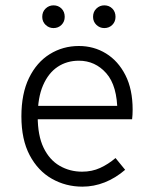

<svg xmlns="http://www.w3.org/2000/svg" viewBox="-20 -690 576 718"><path d="M60 -255Q60 -340 88.5 -398.5Q117 -457 166 -487.5Q215 -518 275 -518Q331 -518 376.5 -490Q422 -462 449 -409Q476 -356 476 -280Q476 -270 475.5 -261Q475 -252 474 -244H104V-294H432L419 -270Q419 -369 377.5 -416Q336 -463 275 -463Q230 -463 195.5 -440Q161 -417 141 -371Q121 -325 121 -255Q121 -183 143 -137.5Q165 -92 203 -70Q241 -48 287 -48Q324 -48 354.5 -62Q385 -76 412 -99L448 -55Q412 -24 371.5 -8Q331 8 288 8Q226 8 174 -21.5Q122 -51 91 -109.5Q60 -168 60 -255ZM138 -627Q138 -646 150.5 -658Q163 -670 180 -670Q198 -670 210 -658Q222 -646 222 -627Q222 -609 210 -597Q198 -585 180 -585Q163 -585 150.5 -597Q138 -609 138 -627ZM328 -627Q328 -646 340.5 -658Q353 -670 370 -670Q388 -670 400 -658Q412 -646 412 -627Q412 -609 400 -597Q388 -585 370 -585Q353 -585 340.5 -597Q328 -609 328 -627Z"/></svg>

Font: Radio Canada Light
Style: Regular
Weight: 300
Designer: Charles Daoud, Etienne Aubert Bonn, Alexandre Saumier Demers, Jacques Le Bailly
Foundry: Radio-Canada
Version: Version 2.104;gftools[0.9.28.dev5+ged2979d]